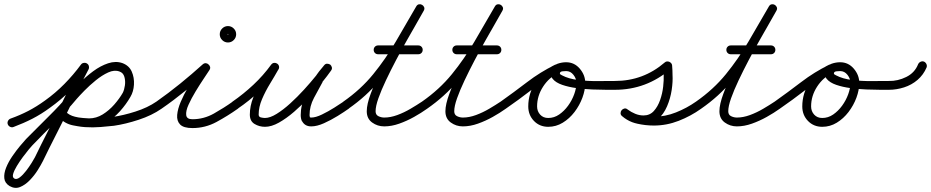

<svg xmlns="http://www.w3.org/2000/svg" viewBox="-41 -577 4427 913"><path d="M23 27Q15 30 7 26Q-1 22 -4 14Q-7 6 -3 -2Q1 -10 9 -13Q54 -29 93.5 -49.5Q133 -70 173 -99Q222 -134 265 -177.5Q308 -221 344 -270Q349 -277 358 -278Q367 -279 374 -274Q381 -269 382 -260Q383 -251 378 -244Q340 -193 294.5 -147.5Q249 -102 197 -65Q155 -34 113 -12.5Q71 9 23 27Q23 27 23 27Q23 27 23 27ZM342 -267Q346 -274 354.5 -277Q363 -280 371 -276Q378 -272 381 -263.5Q384 -255 380 -247Q355 -200 332 -152.5Q309 -105 286 -58Q256 4 224.5 65.5Q193 127 163 189Q154 207 138 232.5Q122 258 100 280.5Q78 303 54 312.5Q30 322 5 308Q-18 294 -20.5 271Q-23 248 -12 220.5Q-1 193 17.5 166Q36 139 54 117.5Q72 96 83 84Q136 30 189.5 -22.5Q243 -75 292 -133Q310 -155 339 -184Q368 -213 402.5 -238.5Q437 -264 473 -276Q509 -288 541 -277Q541 -277 541 -277Q541 -277 541 -277Q541 -277 541 -277Q541 -277 541 -277Q573 -265 585.5 -236.5Q598 -208 596 -174.5Q594 -141 579 -116Q579 -116 579 -116Q579 -116 579 -116Q559 -81 529.5 -48Q500 -15 462.5 6.5Q425 28 382 28Q382 28 382 28Q381 28 381 28Q344 27 305.5 19Q267 11 240 -18Q235 -24 235 -33Q235 -42 242 -48Q248 -53 257 -53Q266 -53 272 -46Q291 -24 323 -19.5Q355 -15 383 -14Q383 -14 382 -14Q382 -14 382 -14Q417 -14 447.5 -33Q478 -52 502.5 -80Q527 -108 543 -136Q543 -136 543 -136Q543 -136 543 -136Q550 -150 553 -171Q556 -192 550.5 -211.5Q545 -231 527 -237Q527 -237 527 -237Q527 -237 527 -237Q527 -237 527 -237Q503 -246 473.5 -232.5Q444 -219 414.5 -195Q385 -171 361 -146.5Q337 -122 324 -107Q275 -48 220.5 5.5Q166 59 113 114Q109 118 96 133.5Q83 149 67.5 170Q52 191 39 212.5Q26 234 21.5 250Q17 266 27 272Q38 278 53 266.5Q68 255 83 235.5Q98 216 109.5 197.5Q121 179 125 171Q155 109 186.5 47.5Q218 -14 248 -76Q271 -124 294.5 -171.5Q318 -219 342 -267Q342 -267 342 -267Q342 -267 342 -267ZM242 -48Q248 -53 257 -53Q266 -53 272 -46Q287 -29 315.5 -22Q344 -15 378 -14Q412 -13 443.5 -15.5Q475 -18 495 -21Q495 -21 495 -21Q495 -21 495 -21Q545 -28 603 -46.5Q661 -65 703 -94Q710 -99 718.5 -97.5Q727 -96 732 -89Q737 -82 735.5 -73.5Q734 -65 727 -60Q681 -28 618.5 -7.5Q556 13 501 21Q501 21 501 21Q501 21 501 21Q474 24 437.5 27Q401 30 363.5 27.5Q326 25 293 14.5Q260 4 240 -18Q235 -24 235 -33Q235 -42 242 -48Z M727 -60Q720 -55 711.5 -56.5Q703 -58 698 -65Q693 -72 694.5 -80.5Q696 -89 703 -94Q760 -134 815.5 -179Q871 -224 923 -271Q930 -277 937.5 -276.5Q945 -276 950 -271Q956 -266 958 -259Q960 -252 955 -244Q946 -230 927.5 -202.5Q909 -175 889 -142Q869 -109 855.5 -79Q842 -49 844.5 -29.5Q847 -10 874 -10Q928 -10 976 -37Q1024 -64 1066 -94Q1066 -94 1066 -94Q1066 -94 1066 -94Q1073 -99 1081.5 -97.5Q1090 -96 1095 -89Q1100 -82 1098.5 -73.5Q1097 -65 1090 -60Q1042 -26 988.5 3Q935 32 874 32Q832 32 815.5 15Q799 -2 801.5 -30.5Q804 -59 818.5 -93Q833 -127 852.5 -160.5Q872 -194 890.5 -222Q909 -250 919 -266Q924 -274 932 -273Q940 -272 946 -266Q953 -261 955.5 -253Q958 -245 951 -239Q898 -192 841.5 -146Q785 -100 727 -60Q727 -60 727 -60Q727 -60 727 -60ZM1040 -414Q1040 -415 1042 -413Q1044 -411 1043 -411Q1042 -411 1044 -413Q1046 -415 1046 -414Q1046 -413 1044 -415Q1042 -417 1043 -417Q1044 -417 1042 -415Q1040 -413 1040 -414ZM1004 -414Q1004 -430 1015.5 -441.5Q1027 -453 1043 -453Q1059 -453 1070.5 -441.5Q1082 -430 1082 -414Q1082 -398 1070.5 -386.5Q1059 -375 1043 -375Q1027 -375 1015.5 -386.5Q1004 -398 1004 -414Z M1060 -65Q1055 -72 1056.5 -80.5Q1058 -89 1065 -94Q1117 -130 1164 -174Q1211 -218 1248 -269Q1254 -277 1262 -278Q1270 -279 1276 -275Q1283 -271 1285.5 -263Q1288 -255 1283 -247Q1265 -215 1243 -179Q1221 -143 1205 -105.5Q1189 -68 1189 -32Q1189 -21 1200 -18.5Q1211 -16 1219 -16Q1243 -16 1274.5 -35.5Q1306 -55 1339.5 -85.5Q1373 -116 1404.5 -150.5Q1436 -185 1460.5 -215.5Q1485 -246 1499 -265Q1505 -273 1513.5 -273.5Q1522 -274 1528 -269Q1534 -264 1536.5 -256Q1539 -248 1532 -240Q1522 -227 1511 -214Q1500 -201 1492 -187Q1492 -187 1492 -187Q1493 -187 1493 -187Q1473 -151 1452 -111.5Q1431 -72 1431 -30Q1431 -23 1433 -20Q1433 -20 1433 -20Q1432 -20 1432 -20Q1433 -20 1434 -18Q1435 -16 1434 -17Q1432 -19 1432 -19Q1435 -18 1439 -18Q1460 -18 1490 -32.5Q1520 -47 1548.5 -65Q1577 -83 1593 -94Q1593 -94 1593 -94Q1593 -94 1593 -94Q1600 -99 1608.5 -97.5Q1617 -96 1622 -89Q1627 -82 1625.5 -73.5Q1624 -65 1617 -60Q1596 -45 1564.5 -25.5Q1533 -6 1499.5 9Q1466 24 1439 24Q1409 24 1396 0Q1396 0 1395 0Q1395 0 1395 0Q1389 -13 1389 -30Q1389 -78 1411.5 -122Q1434 -166 1455 -207Q1455 -207 1456 -207Q1456 -207 1456 -207Q1465 -223 1476.5 -237.5Q1488 -252 1500 -266Q1506 -274 1514 -274Q1522 -274 1529 -270Q1535 -265 1537 -257Q1539 -249 1533 -241Q1517 -218 1489.5 -184Q1462 -150 1428 -113.5Q1394 -77 1357.5 -45.5Q1321 -14 1285.5 6Q1250 26 1219 26Q1192 26 1169.5 12.5Q1147 -1 1147 -32Q1147 -73 1163.5 -114Q1180 -155 1203.5 -194Q1227 -233 1247 -267Q1252 -276 1260 -276.5Q1268 -277 1275 -273Q1282 -269 1285 -261Q1288 -253 1282 -245Q1243 -191 1193.5 -144Q1144 -97 1089 -60Q1082 -55 1073.5 -56.5Q1065 -58 1060 -65Z M1616 -60Q1609 -55 1600.5 -56.5Q1592 -58 1587 -65Q1582 -72 1583.5 -80.5Q1585 -89 1592 -94Q1675 -152 1734 -224.5Q1793 -297 1841 -379Q1889 -461 1938 -546Q1943 -555 1951 -556.5Q1959 -558 1966 -554Q1973 -550 1976 -542.5Q1979 -535 1974 -526Q1962 -505 1941 -468Q1920 -431 1894 -385.5Q1868 -340 1842 -290.5Q1816 -241 1794 -194.5Q1772 -148 1758.5 -110Q1745 -72 1745 -48Q1745 -31 1758.5 -24.5Q1772 -18 1786 -18Q1816 -18 1848.5 -30Q1881 -42 1911.5 -60Q1942 -78 1966 -94Q1966 -94 1966 -94Q1966 -94 1966 -94Q1973 -99 1981.5 -97.5Q1990 -96 1995 -89Q2000 -82 1998.5 -73.5Q1997 -65 1990 -60Q1962 -40 1928 -21Q1894 -2 1857.5 11Q1821 24 1786 24Q1754 24 1728.5 5.5Q1703 -13 1703 -48Q1703 -81 1722 -132Q1741 -183 1770.5 -242.5Q1800 -302 1832.5 -361Q1865 -420 1893.5 -469Q1922 -518 1938 -546Q1943 -555 1951 -556.5Q1959 -558 1966 -554Q1973 -550 1976 -542.5Q1979 -535 1974 -526Q1924 -437 1874.5 -352.5Q1825 -268 1763 -193.5Q1701 -119 1616 -60Q1616 -60 1616 -60Q1616 -60 1616 -60ZM1757 -319Q1748 -319 1742 -325Q1736 -331 1736 -340Q1736 -349 1742 -355Q1748 -361 1757 -361Q1805 -361 1852.5 -361Q1900 -361 1948 -361Q1948 -361 1948 -361Q1948 -361 1948 -361Q1957 -361 1963 -355Q1969 -349 1969 -340Q1969 -331 1963 -325Q1957 -319 1948 -319Q1900 -319 1852.5 -319Q1805 -319 1757 -319Q1757 -319 1757 -319Q1757 -319 1757 -319Z M1990 -60Q1983 -55 1974.5 -56.5Q1966 -58 1961 -65Q1956 -72 1957.5 -80.5Q1959 -89 1966 -94Q2049 -152 2108 -224.5Q2167 -297 2215 -379Q2263 -461 2312 -546Q2317 -555 2325 -556.5Q2333 -558 2340 -554Q2347 -550 2350 -542.5Q2353 -535 2348 -526Q2336 -505 2315 -468Q2294 -431 2268 -385.5Q2242 -340 2216 -290.5Q2190 -241 2168 -194.5Q2146 -148 2132.5 -110Q2119 -72 2119 -48Q2119 -31 2132.5 -24.5Q2146 -18 2160 -18Q2190 -18 2222.5 -30Q2255 -42 2285.5 -60Q2316 -78 2340 -94Q2340 -94 2340 -94Q2340 -94 2340 -94Q2347 -99 2355.5 -97.5Q2364 -96 2369 -89Q2374 -82 2372.5 -73.5Q2371 -65 2364 -60Q2336 -40 2302 -21Q2268 -2 2231.5 11Q2195 24 2160 24Q2128 24 2102.5 5.5Q2077 -13 2077 -48Q2077 -81 2096 -132Q2115 -183 2144.5 -242.5Q2174 -302 2206.5 -361Q2239 -420 2267.5 -469Q2296 -518 2312 -546Q2317 -555 2325 -556.5Q2333 -558 2340 -554Q2347 -550 2350 -542.5Q2353 -535 2348 -526Q2298 -437 2248.5 -352.5Q2199 -268 2137 -193.5Q2075 -119 1990 -60Q1990 -60 1990 -60Q1990 -60 1990 -60ZM2131 -319Q2122 -319 2116 -325Q2110 -331 2110 -340Q2110 -349 2116 -355Q2122 -361 2131 -361Q2179 -361 2226.5 -361Q2274 -361 2322 -361Q2322 -361 2322 -361Q2322 -361 2322 -361Q2331 -361 2337 -355Q2343 -349 2343 -340Q2343 -331 2337 -325Q2331 -319 2322 -319Q2274 -319 2226.5 -319Q2179 -319 2131 -319Q2131 -319 2131 -319Q2131 -319 2131 -319Z M2335 -65Q2330 -72 2331.5 -80.5Q2333 -89 2340 -94Q2402 -138 2465.5 -186.5Q2529 -235 2597 -268Q2597 -268 2597 -268Q2597 -268 2597 -268Q2605 -272 2613 -269.5Q2621 -267 2625 -259Q2629 -251 2626 -242.5Q2623 -234 2616 -231Q2549 -198 2487 -150Q2425 -102 2364 -60Q2357 -55 2348.5 -56.5Q2340 -58 2335 -65ZM2598 -269Q2605 -272 2613.5 -269Q2622 -266 2625 -258Q2629 -250 2626 -242Q2623 -234 2615 -230Q2570 -209 2541.5 -165Q2513 -121 2513 -71Q2513 -48 2527.5 -32Q2542 -16 2566 -16Q2594 -16 2618 -32.5Q2642 -49 2660.5 -74.5Q2679 -100 2689.5 -129Q2700 -158 2700 -183Q2700 -203 2686 -221Q2672 -239 2651 -239Q2646 -239 2635 -238Q2624 -237 2622 -231Q2622 -231 2622 -231Q2622 -231 2622 -231Q2620 -226 2623.5 -223.5Q2627 -221 2631 -219Q2663 -202 2708.5 -196.5Q2754 -191 2801 -191.5Q2848 -192 2883 -192Q2883 -192 2883 -192Q2883 -192 2883 -192Q2892 -192 2898 -186Q2904 -180 2904 -171Q2904 -162 2898 -156Q2892 -150 2883 -150Q2871 -150 2842 -150Q2813 -150 2776 -151.5Q2739 -153 2701 -158Q2663 -163 2632.5 -173.5Q2602 -184 2587.5 -201.5Q2573 -219 2582 -245Q2582 -245 2582 -245Q2582 -245 2582 -245Q2590 -267 2610.5 -274Q2631 -281 2651 -281Q2690 -281 2716 -250.5Q2742 -220 2742 -183Q2742 -149 2728.5 -112.5Q2715 -76 2691 -44.5Q2667 -13 2635 6.5Q2603 26 2566 26Q2525 26 2498 -2Q2471 -30 2471 -71Q2471 -133 2506 -187.5Q2541 -242 2598 -269Q2598 -269 2598 -269Q2598 -269 2598 -269Z M2862 -171Q2862 -180 2868 -186Q2874 -192 2883 -192Q3018 -192 3120 -280Q3129 -288 3142 -283Q3154 -277 3155 -266Q3156 -254 3156.5 -243Q3157 -232 3157 -221Q3157 -221 3157 -221Q3157 -221 3157 -221Q3159 -189 3153 -149Q3147 -109 3131 -71.5Q3115 -34 3087.5 -10Q3060 14 3019 14Q2991 14 2965 4Q2939 -6 2918 -24Q2910 -30 2910 -38.5Q2910 -47 2915 -53Q2920 -59 2928 -61Q2936 -63 2944 -56Q2970 -35 3003 -28.5Q3036 -22 3068 -22Q3122 -22 3173.5 -42.5Q3225 -63 3269 -94Q3269 -94 3269 -94Q3269 -94 3269 -94Q3276 -99 3284.5 -97.5Q3293 -96 3298 -89Q3303 -82 3301.5 -73.5Q3300 -65 3293 -60Q3244 -25 3186.5 -2.5Q3129 20 3068 20Q3028 20 2988.5 11Q2949 2 2918 -24Q2910 -30 2910 -38.5Q2910 -47 2915 -53Q2920 -59 2928 -61Q2936 -63 2944 -56Q2960 -44 2979.5 -36Q2999 -28 3019 -28Q3049 -28 3068 -49Q3087 -70 3098 -101.5Q3109 -133 3112.5 -165Q3116 -197 3115 -219Q3115 -219 3115 -219Q3115 -219 3115 -219Q3115 -230 3114.5 -241Q3114 -252 3113 -263Q3113 -269 3120 -269Q3127 -269 3135 -266Q3142 -262 3147 -257Q3152 -252 3148 -249Q3033 -150 2883 -150Q2874 -150 2868 -156Q2862 -162 2862 -171Z M3293 -60Q3286 -55 3277.5 -56.5Q3269 -58 3264 -65Q3259 -72 3260.5 -80.5Q3262 -89 3269 -94Q3352 -152 3411 -224.5Q3470 -297 3518 -379Q3566 -461 3615 -546Q3620 -555 3628 -556.5Q3636 -558 3643 -554Q3650 -550 3653 -542.5Q3656 -535 3651 -526Q3639 -505 3618 -468Q3597 -431 3571 -385.5Q3545 -340 3519 -290.5Q3493 -241 3471 -194.5Q3449 -148 3435.5 -110Q3422 -72 3422 -48Q3422 -31 3435.5 -24.5Q3449 -18 3463 -18Q3493 -18 3525.5 -30Q3558 -42 3588.5 -60Q3619 -78 3643 -94Q3643 -94 3643 -94Q3643 -94 3643 -94Q3650 -99 3658.5 -97.5Q3667 -96 3672 -89Q3677 -82 3675.5 -73.5Q3674 -65 3667 -60Q3639 -40 3605 -21Q3571 -2 3534.5 11Q3498 24 3463 24Q3431 24 3405.5 5.5Q3380 -13 3380 -48Q3380 -81 3399 -132Q3418 -183 3447.5 -242.5Q3477 -302 3509.5 -361Q3542 -420 3570.5 -469Q3599 -518 3615 -546Q3620 -555 3628 -556.5Q3636 -558 3643 -554Q3650 -550 3653 -542.5Q3656 -535 3651 -526Q3601 -437 3551.5 -352.5Q3502 -268 3440 -193.5Q3378 -119 3293 -60Q3293 -60 3293 -60Q3293 -60 3293 -60ZM3434 -319Q3425 -319 3419 -325Q3413 -331 3413 -340Q3413 -349 3419 -355Q3425 -361 3434 -361Q3482 -361 3529.5 -361Q3577 -361 3625 -361Q3625 -361 3625 -361Q3625 -361 3625 -361Q3634 -361 3640 -355Q3646 -349 3646 -340Q3646 -331 3640 -325Q3634 -319 3625 -319Q3577 -319 3529.5 -319Q3482 -319 3434 -319Q3434 -319 3434 -319Q3434 -319 3434 -319Z M3638 -65Q3633 -72 3634.5 -80.5Q3636 -89 3643 -94Q3705 -138 3768.5 -186.5Q3832 -235 3900 -268Q3900 -268 3900 -268Q3900 -268 3900 -268Q3908 -272 3916 -269.5Q3924 -267 3928 -259Q3932 -251 3929 -242.5Q3926 -234 3919 -231Q3852 -198 3790 -150Q3728 -102 3667 -60Q3660 -55 3651.5 -56.5Q3643 -58 3638 -65ZM3901 -269Q3908 -272 3916.5 -269Q3925 -266 3928 -258Q3932 -250 3929 -242Q3926 -234 3918 -230Q3873 -209 3844.5 -165Q3816 -121 3816 -71Q3816 -48 3830.5 -32Q3845 -16 3869 -16Q3897 -16 3921 -32.5Q3945 -49 3963.5 -74.5Q3982 -100 3992.5 -129Q4003 -158 4003 -183Q4003 -203 3989 -221Q3975 -239 3954 -239Q3949 -239 3938 -238Q3927 -237 3925 -231Q3925 -231 3925 -231Q3925 -231 3925 -231Q3923 -226 3926.5 -223.5Q3930 -221 3934 -219Q3966 -202 4011.5 -196.5Q4057 -191 4104 -191.5Q4151 -192 4186 -192Q4186 -192 4186 -192Q4186 -192 4186 -192Q4195 -192 4201 -186Q4207 -180 4207 -171Q4207 -162 4201 -156Q4195 -150 4186 -150Q4174 -150 4145 -150Q4116 -150 4079 -151.5Q4042 -153 4004 -158Q3966 -163 3935.5 -173.5Q3905 -184 3890.5 -201.5Q3876 -219 3885 -245Q3885 -245 3885 -245Q3885 -245 3885 -245Q3893 -267 3913.5 -274Q3934 -281 3954 -281Q3993 -281 4019 -250.5Q4045 -220 4045 -183Q4045 -149 4031.5 -112.5Q4018 -76 3994 -44.5Q3970 -13 3938 6.5Q3906 26 3869 26Q3828 26 3801 -2Q3774 -30 3774 -71Q3774 -133 3809 -187.5Q3844 -242 3901 -269Q3901 -269 3901 -269Q3901 -269 3901 -269Z M4165 -171Q4165 -180 4171.5 -186Q4178 -192 4186 -192Q4228 -191 4268.5 -211Q4309 -231 4325 -272Q4325 -272 4325 -272Q4325 -272 4325 -272Q4329 -280 4337 -283.5Q4345 -287 4353 -284Q4361 -280 4364.5 -272Q4368 -264 4365 -256Q4350 -221 4322 -197Q4294 -173 4258 -161.5Q4222 -150 4186 -150Q4177 -150 4171 -156.5Q4165 -163 4165 -171Z"/></svg>

Font: FRB American Cursive Medium
Style: Italic
Weight: 500
Italic angle: -25°
Version: Version 2.0;Modular Font Editor K font №1